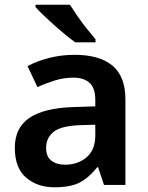

<svg xmlns="http://www.w3.org/2000/svg" viewBox="-20 -786 630 816"><path d="M297 -553Q403 -553 458 -507Q513 -461 513 -364V0H422L397 -75H393Q358 -31 319 -10.5Q280 10 212 10Q139 10 91 -31Q43 -72 43 -158Q43 -243 105 -285Q167 -327 292 -331L385 -334V-361Q385 -412 360.5 -434Q336 -456 292 -456Q251 -456 213 -444Q175 -432 139 -416L97 -505Q138 -527 189.5 -540Q241 -553 297 -553ZM320 -254Q239 -251 207.5 -225.5Q176 -200 176 -157Q176 -120 198.5 -103Q221 -86 256 -86Q311 -86 348 -117.5Q385 -149 385 -210V-256ZM277 -766Q291 -744 310 -716.5Q329 -689 349.5 -663.5Q370 -638 386 -619V-606H300Q282 -619 258 -638.5Q234 -658 209.5 -680Q185 -702 164 -722Q143 -742 131 -756V-766Z"/></svg>

Font: Noto Sans Kawi SemiBold
Style: Regular
Weight: 600
Designer: Fadhl Haqq
Version: Version 1.000